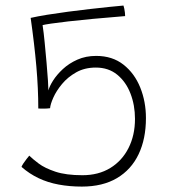

<svg xmlns="http://www.w3.org/2000/svg" viewBox="-20 -680 608 692"><path d="M57.5 -78.5Q59 -83 64.2 -91Q69.5 -99 75.8 -107Q82 -115 85.5 -119Q97 -107.5 119.2 -90.8Q141.5 -74 179.8 -61.2Q218 -48.5 277 -48.5Q335 -48.5 377.5 -74.5Q420 -100.5 443.2 -146.5Q466.5 -192.5 466.5 -251.5Q466.5 -301 450.2 -343Q434 -385 402.5 -410.8Q371 -436.5 325.5 -436.5Q285 -436.5 254.5 -419.2Q224 -402 203.5 -377.2Q183 -352.5 172.2 -328.2Q161.5 -304 160.5 -290Q157 -289.5 151 -289Q145 -288.5 139.5 -288.5Q134.5 -288.5 129 -288.5Q123.5 -288.5 118 -289Q118 -361 111 -440.8Q104 -520.5 90.5 -615.5Q114.5 -621 150 -626.8Q185.5 -632.5 225.5 -637.8Q265.5 -643 304.5 -647.5Q343.5 -652 375.2 -655.2Q407 -658.5 425 -660Q426.5 -655.5 428 -648.5Q429.5 -641.5 430.2 -634.5Q431 -627.5 431 -622Q367 -617 315.2 -612Q263.5 -607 225.8 -602.8Q188 -598.5 164.5 -595Q141 -591.5 133.5 -589.5Q137.5 -563.5 141 -527Q144.5 -490.5 147.8 -453.8Q151 -417 152.8 -389.8Q154.5 -362.5 154.5 -354Q158 -368.5 171.2 -389.5Q184.5 -410.5 206.5 -431Q228.5 -451.5 258.8 -465Q289 -478.5 326.5 -478.5Q385 -478.5 425 -447Q465 -415.5 485.5 -364.5Q506 -313.5 506 -254.5Q506 -179.5 479.5 -124Q453 -68.5 401.5 -38Q350 -7.5 275 -7.5Q230.5 -7.5 191.5 -14.8Q152.5 -22 119.2 -37.8Q86 -53.5 57.5 -78.5Z"/></svg>

Font: Grandstander Thin Thin
Style: Regular
Weight: 250
Version: Version 1.200